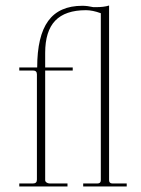

<svg xmlns="http://www.w3.org/2000/svg" viewBox="-20 -677 512 697"><path d="M50 0V-11H100Q114 -11 114 -25V-407Q114 -421 100 -421H50V-432H115Q115 -546 155 -601Q195 -656 279 -656Q297 -656 319 -651H327Q358 -651 376 -657V-23Q376 -11 388 -11H440V0H282V-11H334Q346 -11 346 -23V-629Q316 -640 292 -640Q217 -640 180.5 -602Q144 -564 144 -485V-432H244V-421H144V-23Q144 -18 149 -14.5Q154 -11 160 -11H225V0Z"/></svg>

Font: Arapey Thin-Display
Style: Regular
Weight: 100
Designer: Eduardo Rodriguez Tunni
Foundry: Eduardo Rodriguez Tunni
Version: Version 4.000